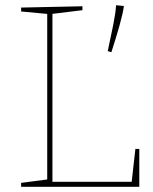

<svg xmlns="http://www.w3.org/2000/svg" viewBox="-20 -716 587 736"><path d="M499 -145H514V0H61V-15L168 -29L161 -21V-670L168 -662L61 -672V-687L296 -692V-677L174 -662L181 -670V-12L174 -19H492L484 -12ZM407 -516 393 -520Q405 -576 414 -620.5Q423 -665 425 -696L455 -693Q451 -664 438.5 -619.5Q426 -575 407 -516Z"/></svg>

Font: Bitter Thin
Style: Regular
Weight: 100
Designer: Sol Matas, and Bitter project Authors
Foundry: Sol Matas
Version: Version 2.002